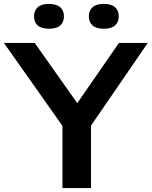

<svg xmlns="http://www.w3.org/2000/svg" viewBox="-40 -959 774 979"><path d="M278.5 0V-317L-20 -740H137L354 -433L566.5 -740H713.5L424 -318.5V0ZM489.5 -812.5Q450.5 -812.5 431.8 -829.2Q413 -846 413 -875.5Q413 -905 431.8 -922Q450.5 -939 489.5 -939Q528 -939 546.8 -922Q565.5 -905 565.5 -875.5Q565.5 -846 546.8 -829.2Q528 -812.5 489.5 -812.5ZM209.5 -812.5Q171 -812.5 152.2 -829.2Q133.5 -846 133.5 -875.5Q133.5 -905 152.2 -922Q171 -939 209.5 -939Q248.5 -939 267.2 -922Q286 -905 286 -875.5Q286 -846 267.2 -829.2Q248.5 -812.5 209.5 -812.5Z"/></svg>

Font: Encode Sans Exp SmBold
Style: Regular
Weight: 600
Width: 7
Designer: Multiple Designers
Foundry: Impallari Type
Version: Version 3.002; ttfautohint (v1.8.3) -l 8 -r 50 -G 200 -x 14 